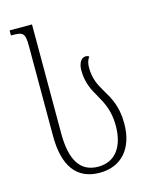

<svg xmlns="http://www.w3.org/2000/svg" viewBox="-116 -835 720 919"><g transform="rotate(-15 244.0 -375.0)"><path d="M264 10C373 10 437 -67 437 -188C437 -277 407 -323 381 -367C361 -401 343 -435 343 -490C343 -511 349 -530 358 -540C354 -544 349 -546 341 -546C319 -546 304 -521 304 -487C304 -424 326 -385 348 -347C371 -306 395 -264 395 -188C395 -88 351 -20 264 -20C174 -20 133 -89 133 -220V-760H22V-735H26C82 -735 92 -730 92 -662V-219C92 -69 149 10 264 10Z"/></g></svg>

Font: Noto Serif Georgian Condensed ExtraLight
Style: Regular
Weight: 200
Width: 3
Designer: Monotype Design Team, Akaki Razmadze
Foundry: Google LLC
Version: Version 2.003